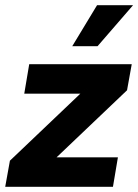

<svg xmlns="http://www.w3.org/2000/svg" viewBox="-27 -716 530 736"><path d="M-7 0 11 -100 281 -357H66L85 -470H478L460 -370L190 -113H425L406 0ZM250 -539 345 -696H483L347 -539Z"/></svg>

Font: Gantari
Style: Bold Italic
Weight: 700
Italic angle: -10°
Designer: Anugrah Pasau
Foundry: Lafontype
Version: Version 1.000; ttfautohint (v1.8.4.7-5d5b)